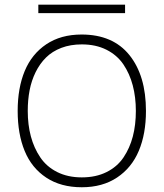

<svg xmlns="http://www.w3.org/2000/svg" viewBox="-20 -787 696 817"><path d="M558.1 -314.9Q558.1 -373.5 544.9 -423.6Q531.7 -473.6 504.9 -513.2Q478 -552.7 432.9 -575.4Q387.7 -598.1 328.1 -598.1Q279.8 -598.1 241 -583.3Q202.1 -568.4 175.8 -542.2Q149.4 -516.1 131.6 -480Q113.8 -443.8 106 -402.8Q98.1 -361.8 98.1 -314.9Q98.1 -256.3 111.3 -206.8Q124.5 -157.2 151.4 -117.4Q178.2 -77.6 223.4 -54.9Q268.6 -32.2 328.1 -32.2Q388.2 -32.2 433.3 -54.7Q478.5 -77.1 505.4 -116.9Q532.2 -156.7 545.2 -206.3Q558.1 -255.9 558.1 -314.9ZM601.1 -314.9Q601.1 -217.8 570.8 -145.5Q540.5 -73.2 478.3 -31.7Q416 9.8 328.1 9.8Q238.8 9.8 176.8 -31.2Q114.7 -72.3 85 -144.5Q55.2 -216.8 55.2 -314.9Q55.2 -412.6 85.2 -484.9Q115.2 -557.1 177 -598.6Q238.8 -640.1 327.1 -640.1Q460.4 -640.1 530.8 -552.5Q601.1 -464.8 601.1 -314.9ZM512.2 -767.1V-731H143.1V-767.1Z"/></svg>

Font: Sinkin Sans 200 X Light
Style: Regular
Weight: 200
Designer: Keith Bates
Foundry: K-Type
Version: Sinkin Sans (version 1.0)  by Keith Bates   •   © 2014   www